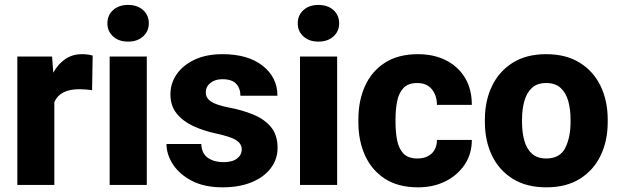

<svg xmlns="http://www.w3.org/2000/svg" viewBox="-20 -761 2550 790"><path d="M361.3 -532.2 358.9 -390.1Q348.6 -391.6 333.3 -392.8Q317.9 -394 306.6 -394Q227.1 -394 203.6 -341.3V0H51.3V-528.3H194.3L199.2 -461.9Q218.8 -497.6 248.5 -517.8Q278.3 -538.1 316.9 -538.1Q342.3 -538.1 361.3 -532.2Z M421.9 -665Q421.9 -698.2 445.3 -719.5Q468.8 -740.7 506.8 -740.7Q545.4 -740.7 568.8 -719.5Q592.3 -698.2 592.3 -665Q592.3 -632.3 568.8 -611.1Q545.4 -589.8 506.8 -589.8Q468.8 -589.8 445.3 -611.1Q421.9 -632.3 421.9 -665ZM584 -528.3V0H431.2V-528.3Z M974.6 -147Q974.6 -168.5 953.1 -183.3Q931.6 -198.2 868.2 -211.9Q815.4 -223.1 772.9 -243.4Q730.5 -263.7 705.8 -295.4Q681.2 -327.1 681.2 -373Q681.2 -417.5 706.5 -454.8Q731.9 -492.2 780 -515.1Q828.1 -538.1 895.5 -538.1Q1000.5 -538.1 1061 -490.2Q1121.6 -442.4 1121.6 -367.2H969.2Q969.2 -397.5 951.7 -416.3Q934.1 -435.1 895 -435.1Q864.7 -435.1 845.7 -419.7Q826.7 -404.3 826.7 -380.4Q826.7 -357.9 847.9 -343.5Q869.1 -329.1 920.4 -318.8Q975.6 -308.6 1021.2 -290Q1066.9 -271.5 1094.5 -238.8Q1122.1 -206.1 1122.1 -152.3Q1122.1 -106 1094.2 -69.1Q1066.4 -32.2 1015.6 -11.2Q964.8 9.8 895.5 9.8Q820.8 9.8 769.3 -17.1Q717.8 -43.9 691.4 -85Q665 -126 665 -168.5H808.1Q810.1 -128.4 835.9 -111.1Q861.8 -93.8 898.9 -93.8Q936 -93.8 955.3 -108.6Q974.6 -123.5 974.6 -147Z M1205.1 -665Q1205.1 -698.2 1228.5 -719.5Q1252 -740.7 1290 -740.7Q1328.6 -740.7 1352.1 -719.5Q1375.5 -698.2 1375.5 -665Q1375.5 -632.3 1352.1 -611.1Q1328.6 -589.8 1290 -589.8Q1252 -589.8 1228.5 -611.1Q1205.1 -632.3 1205.1 -665ZM1367.2 -528.3V0H1214.4V-528.3Z M1697.3 -108.9Q1733.9 -108.9 1755.9 -129.2Q1777.8 -149.4 1777.8 -185.1H1921.4Q1921.4 -127.4 1891.8 -83.5Q1862.3 -39.6 1812.5 -14.9Q1762.7 9.8 1700.2 9.8Q1618.2 9.8 1563.7 -25.6Q1509.3 -61 1481.9 -121.6Q1454.6 -182.1 1454.6 -257.8V-270.5Q1454.6 -346.2 1481.7 -406.7Q1508.8 -467.3 1563.5 -502.7Q1618.2 -538.1 1699.7 -538.1Q1765.1 -538.1 1814.9 -512.9Q1864.7 -487.8 1893.1 -441.2Q1921.4 -394.5 1921.4 -329.6H1777.8Q1777.8 -367.2 1757.3 -393.3Q1736.8 -419.4 1696.3 -419.4Q1659.2 -419.4 1639.9 -398.7Q1620.6 -377.9 1614 -344Q1607.4 -310.1 1607.4 -270.5V-257.8Q1607.4 -217.8 1614 -183.8Q1620.6 -149.9 1639.9 -129.4Q1659.2 -108.9 1697.3 -108.9Z M1975.1 -258.8V-269Q1975.1 -346.2 2004.4 -407Q2033.7 -467.8 2089.8 -502.9Q2146 -538.1 2227.1 -538.1Q2309.1 -538.1 2365.5 -502.9Q2421.9 -467.8 2451.2 -407Q2480.5 -346.2 2480.5 -269V-258.8Q2480.5 -181.6 2451.2 -120.8Q2421.9 -60.1 2365.7 -25.1Q2309.6 9.8 2228 9.8Q2146.5 9.8 2090.1 -25.1Q2033.7 -60.1 2004.4 -120.8Q1975.1 -181.6 1975.1 -258.8ZM2127.9 -269V-258.8Q2127.9 -216.8 2137.2 -182.9Q2146.5 -148.9 2168.5 -128.9Q2190.4 -108.9 2228 -108.9Q2283.7 -108.9 2305.7 -152.3Q2327.6 -195.8 2327.6 -258.8V-269Q2327.6 -310.1 2318.4 -344.2Q2309.1 -378.4 2287.1 -398.9Q2265.1 -419.4 2227.1 -419.4Q2189.9 -419.4 2168.2 -398.9Q2146.5 -378.4 2137.2 -344.2Q2127.9 -310.1 2127.9 -269Z"/></svg>

Font: Vazirmatn RD FD ExtraBold
Style: Regular
Weight: 800
Designer: Saber Rastikerdar
Foundry: Saber Rastikerdar
Version: Version 33.003